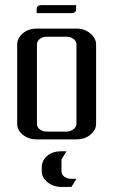

<svg xmlns="http://www.w3.org/2000/svg" viewBox="-20 -551 448 759"><path d="M125 -499V-515.1Q125 -530.8 144 -530.8H280.8V-515.1Q280.8 -499 262.2 -499ZM47.9 -62V-375Q47.9 -399.9 69.8 -418.9Q91.8 -438 126 -438H282.2Q314.5 -438 336.9 -418.9Q359.9 -399.9 359.9 -375V-62Q359.9 -36.6 336.9 -18.1Q314.5 0 282.2 0H126Q92.8 0 70.3 -18.1Q47.9 -36.1 47.9 -62ZM126 -62Q126 -48.3 137.2 -39.6Q148.4 -30.8 165 -30.8H243.2Q258.3 -30.8 270 -40Q282.2 -48.3 282.2 -62V-375Q282.2 -388.2 270.5 -397Q258.8 -405.8 243.2 -405.8H165Q148.4 -405.8 137.2 -397Q126 -388.2 126 -375ZM145 109.9Q145 84 167 64.9Q188 46.9 223.1 46.9H243.2L223.1 79.1V126Q223.1 139.2 234.4 147.5Q245.6 155.8 262.2 155.8H282.2L262.2 188H223.1Q190.9 188 168 169.4Q145 150.9 145 126Z"/></svg>

Font: Hhenum
Style: Regular
Weight: 400
Designer: T. Christopher White
Version: Version 1.0